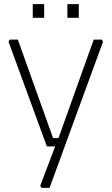

<svg xmlns="http://www.w3.org/2000/svg" viewBox="-20 -706 538 926"><path d="M21 -505 27 -515H66L236 -40H262L432 -515H471L477 -505L219 200H180L174 190L246 0H206ZM138 -620V-686H193V-620ZM305 -620V-686H360V-620Z"/></svg>

Font: Oxanium ExtraLight
Style: Regular
Weight: 200
Designer: Severin Meyer
Version: Version 2.000